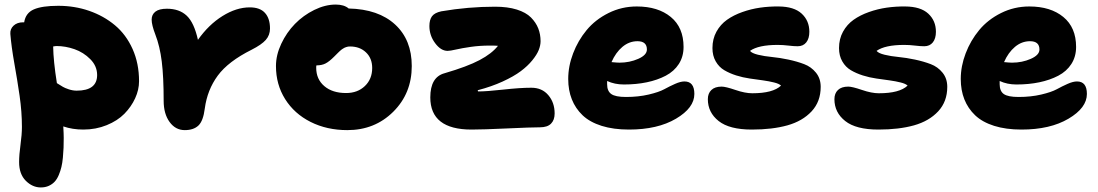

<svg xmlns="http://www.w3.org/2000/svg" viewBox="-20 -553 4770 834"><path d="M157.2 261.2Q121.1 261.2 92 232.2Q63 203.1 63 150.9Q63 119.6 69.1 75.4Q75.2 31.2 75.2 -2Q75.2 -67.4 65.2 -136.5Q55.2 -205.6 42.2 -278.3Q29.3 -351.1 24.9 -405.8Q23.4 -427.2 39.1 -441.7Q54.7 -456.1 80.1 -456.1H85Q91.3 -496.6 127 -512.2Q162.6 -527.8 232.9 -527.8Q304.2 -527.8 367.4 -505.9Q430.7 -483.9 479.2 -443.4Q527.8 -402.8 555.9 -340.1Q584 -277.3 584 -200.2Q584 -163.1 567.1 -126.2Q550.3 -89.4 520.3 -58.8Q490.2 -28.3 443.4 -9.3Q396.5 9.8 341.8 9.8Q294.9 9.8 254.9 -3.9Q256.8 28.3 256.8 45.9Q256.8 70.3 256.1 88.9Q255.4 107.4 253.2 131.1Q251 154.8 246.8 172.1Q242.7 189.5 235.4 207Q228 224.6 217.8 235.8Q207.5 247.1 192.1 254.2Q176.8 261.2 157.2 261.2ZM226.1 -353Q220.7 -353 210.9 -351.1Q211.9 -287.6 227.1 -191.9Q245.1 -180.7 253.2 -175.8Q261.2 -170.9 278.8 -165Q296.4 -159.2 313 -159.2Q401.9 -159.2 401.9 -227.1Q401.9 -266.1 372.3 -295.9Q342.8 -325.7 303.5 -339.4Q264.2 -353 226.1 -353Z M782.7 12.2Q742.2 12.2 716.6 -23.2Q690.9 -58.6 690.9 -115.2Q690.9 -219.7 682.6 -286.1Q674.3 -352.5 654.8 -402.8Q638.7 -444.8 638.7 -467.8Q638.7 -489.7 655 -502.4Q671.4 -515.1 705.1 -515.1Q758.8 -515.1 791 -484.9Q823.2 -454.6 839.8 -379.9Q886.2 -445.8 946.5 -483.4Q1006.8 -521 1064.9 -521Q1109.4 -521 1131.1 -496.8Q1152.8 -472.7 1152.8 -429.2Q1152.8 -400.4 1134.5 -379.6Q1116.2 -358.9 1072.8 -336.9Q971.2 -286.1 925.8 -224.4Q880.4 -162.6 869.6 -82Q862.8 -27.3 841.8 -7.6Q820.8 12.2 782.7 12.2Z M1488.8 12.2Q1399.9 12.2 1329.1 -23.4Q1258.3 -59.1 1218.5 -122.6Q1178.7 -186 1178.7 -266.1Q1178.7 -314 1201.7 -362.8Q1224.6 -411.6 1261 -449Q1297.4 -486.3 1345 -509.8Q1392.6 -533.2 1438.5 -533.2Q1474.6 -533.2 1494.6 -516.1Q1624 -513.2 1696.3 -446.5Q1768.6 -379.9 1768.6 -266.1Q1768.6 -147.5 1688.2 -67.6Q1607.9 12.2 1488.8 12.2ZM1353.5 -258.8Q1353.5 -209 1388.7 -179Q1423.8 -148.9 1483.4 -148.9Q1533.2 -148.9 1564.9 -179.2Q1596.7 -209.5 1596.7 -257.8Q1596.7 -299.8 1569.8 -325.4Q1543 -351.1 1500.5 -351.1Q1496.1 -351.1 1491.9 -350.6Q1487.8 -350.1 1483.6 -348.4Q1479.5 -346.7 1476.6 -345.7Q1473.6 -344.7 1469 -341.3Q1464.4 -337.9 1462.4 -336.7Q1460.4 -335.4 1455.1 -330.3Q1449.7 -325.2 1448 -323.5Q1446.3 -321.8 1439.9 -315.4Q1433.6 -309.1 1431.6 -307.1Q1410.2 -285.6 1394 -277.3Q1377.9 -269 1354.5 -269Q1353.5 -266.1 1353.5 -258.8Z M2028.3 9.8Q1849.1 9.8 1849.1 -129.9Q1849.1 -218.3 1911.1 -234.9Q2009.8 -263.7 2063.2 -292Q2116.7 -320.3 2143.1 -354Q2133.3 -355 2106.9 -355Q2064 -355 2025.1 -349.4Q1986.3 -343.8 1960.7 -337.9Q1935.1 -332 1924.3 -332Q1895 -332 1870.1 -365.5Q1845.2 -398.9 1845.2 -439.9Q1845.2 -466.8 1856.4 -482.2Q1867.7 -497.6 1897 -503.9Q2014.2 -523.9 2130.4 -523.9Q2185.1 -523.9 2224.9 -511.5Q2264.6 -499 2286.4 -477.1Q2308.1 -455.1 2318.1 -429.4Q2328.1 -403.8 2328.1 -374Q2328.1 -356 2320.1 -335.7Q2312 -315.4 2292 -290.8Q2272 -266.1 2241.9 -243.7Q2211.9 -221.2 2163.6 -199Q2115.2 -176.8 2055.2 -161.1Q2055.2 -155.8 2058.1 -155.8Q2093.3 -155.8 2166 -163.8Q2238.8 -171.9 2288.1 -171.9Q2334.5 -171.9 2361.8 -139.6Q2389.2 -107.4 2389.2 -60.1Q2389.2 -31.7 2373.5 -15.9Q2357.9 0 2325.2 0Q2287.1 0 2182.4 4.9Q2077.6 9.8 2028.3 9.8Z M2711.9 9.8Q2644.5 9.8 2593.3 -6.3Q2542 -22.5 2510.7 -52.2Q2479.5 -82 2463.9 -121.6Q2448.2 -161.1 2448.2 -210Q2448.2 -265.6 2469.5 -321.3Q2490.7 -377 2528.3 -422.4Q2565.9 -467.8 2623 -496.3Q2680.2 -524.9 2746.1 -524.9Q2838.4 -524.9 2893.8 -479.2Q2949.2 -433.6 2949.2 -349.1Q2949.2 -307.1 2928.7 -275.1Q2908.2 -243.2 2871.8 -224.1Q2835.4 -205.1 2789.8 -195.6Q2744.1 -186 2689.9 -186Q2649.9 -186 2617.2 -201.2V-187Q2617.2 -157.2 2635.3 -144.5Q2653.3 -131.8 2699.2 -131.8Q2752.9 -131.8 2797.6 -142.3Q2842.3 -152.8 2865.5 -165.5Q2888.7 -178.2 2912.4 -188.7Q2936 -199.2 2953.1 -199.2Q2996.1 -199.2 2996.1 -145Q2996.1 -84.5 2916.3 -37.4Q2836.4 9.8 2711.9 9.8ZM2749 -374Q2712.9 -374 2683.6 -349.4Q2654.3 -324.7 2636.2 -283.2Q2660.6 -280.8 2670.9 -280.8Q2714.8 -280.8 2752.4 -297.4Q2790 -314 2790 -337.9Q2790 -374 2749 -374Z M3245.6 9.8Q3148.4 9.8 3101.6 -27.3Q3054.7 -64.5 3054.7 -122.1Q3054.7 -147.5 3070.1 -162.1Q3085.4 -176.8 3114.7 -176.8Q3131.8 -176.8 3174.1 -162.4Q3216.3 -147.9 3247.6 -147.9Q3337.9 -147.9 3372.6 -181.2Q3363.8 -189.5 3342.3 -194.8Q3320.8 -200.2 3294.2 -203.9Q3267.6 -207.5 3237.1 -211.9Q3206.5 -216.3 3178 -225.3Q3149.4 -234.4 3126.2 -248Q3103 -261.7 3088.9 -286.4Q3074.7 -311 3074.7 -344.2Q3074.7 -383.8 3092 -415.3Q3109.4 -446.8 3137.9 -467Q3166.5 -487.3 3204.6 -500.7Q3242.7 -514.2 3282 -519.8Q3321.3 -525.4 3362.8 -524.9Q3429.2 -524.4 3462.4 -493.7Q3495.6 -462.9 3495.6 -415Q3495.6 -385.7 3482.2 -368.9Q3468.8 -352.1 3444.8 -352.1Q3428.2 -352.1 3404.5 -355Q3380.9 -357.9 3357.9 -357.9Q3274.4 -357.9 3237.8 -332Q3245.6 -321.8 3272.7 -315.2Q3299.8 -308.6 3333.3 -305.4Q3366.7 -302.2 3404.5 -294.2Q3442.4 -286.1 3473.1 -274.4Q3503.9 -262.7 3524.4 -237.3Q3544.9 -211.9 3544.9 -175.8Q3544.9 -111.8 3505.4 -69.3Q3465.8 -26.9 3400.4 -8.5Q3335 9.8 3245.6 9.8Z M3795.4 9.8Q3698.2 9.8 3651.4 -27.3Q3604.5 -64.5 3604.5 -122.1Q3604.5 -147.5 3619.9 -162.1Q3635.3 -176.8 3664.6 -176.8Q3681.6 -176.8 3723.9 -162.4Q3766.1 -147.9 3797.4 -147.9Q3887.7 -147.9 3922.4 -181.2Q3913.6 -189.5 3892.1 -194.8Q3870.6 -200.2 3844 -203.9Q3817.4 -207.5 3786.9 -211.9Q3756.3 -216.3 3727.8 -225.3Q3699.2 -234.4 3676 -248Q3652.8 -261.7 3638.7 -286.4Q3624.5 -311 3624.5 -344.2Q3624.5 -383.8 3641.8 -415.3Q3659.2 -446.8 3687.7 -467Q3716.3 -487.3 3754.4 -500.7Q3792.5 -514.2 3831.8 -519.8Q3871.1 -525.4 3912.6 -524.9Q3979 -524.4 4012.2 -493.7Q4045.4 -462.9 4045.4 -415Q4045.4 -385.7 4032 -368.9Q4018.6 -352.1 3994.6 -352.1Q3978 -352.1 3954.3 -355Q3930.7 -357.9 3907.7 -357.9Q3824.2 -357.9 3787.6 -332Q3795.4 -321.8 3822.5 -315.2Q3849.6 -308.6 3883.1 -305.4Q3916.5 -302.2 3954.3 -294.2Q3992.2 -286.1 4022.9 -274.4Q4053.7 -262.7 4074.2 -237.3Q4094.7 -211.9 4094.7 -175.8Q4094.7 -111.8 4055.2 -69.3Q4015.6 -26.9 3950.2 -8.5Q3884.8 9.8 3795.4 9.8Z M4417 9.8Q4349.6 9.8 4298.3 -6.3Q4247.1 -22.5 4215.8 -52.2Q4184.6 -82 4168.9 -121.6Q4153.3 -161.1 4153.3 -210Q4153.3 -265.6 4174.6 -321.3Q4195.8 -377 4233.4 -422.4Q4271 -467.8 4328.1 -496.3Q4385.3 -524.9 4451.2 -524.9Q4543.5 -524.9 4598.9 -479.2Q4654.3 -433.6 4654.3 -349.1Q4654.3 -307.1 4633.8 -275.1Q4613.3 -243.2 4576.9 -224.1Q4540.5 -205.1 4494.9 -195.6Q4449.2 -186 4395 -186Q4355 -186 4322.3 -201.2V-187Q4322.3 -157.2 4340.3 -144.5Q4358.4 -131.8 4404.3 -131.8Q4458 -131.8 4502.7 -142.3Q4547.4 -152.8 4570.6 -165.5Q4593.8 -178.2 4617.4 -188.7Q4641.1 -199.2 4658.2 -199.2Q4701.2 -199.2 4701.2 -145Q4701.2 -84.5 4621.3 -37.4Q4541.5 9.8 4417 9.8ZM4454.1 -374Q4418 -374 4388.7 -349.4Q4359.4 -324.7 4341.3 -283.2Q4365.7 -280.8 4376 -280.8Q4419.9 -280.8 4457.5 -297.4Q4495.1 -314 4495.1 -337.9Q4495.1 -374 4454.1 -374Z"/></svg>

Font: Shantell Sans Normal
Style: Regular
Weight: 800
Designer: Stephen Nixon, Anya Danilova, Shantell Martin
Foundry: Arrow Type
Version: Version 1.006;[559af2be0]